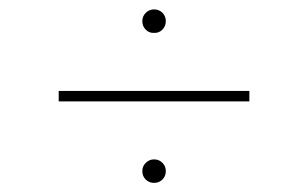

<svg xmlns="http://www.w3.org/2000/svg" viewBox="-20 -492 666 415"><path d="M519 -295.4V-272.9H106.9V-295.4ZM313 -96.7Q302.2 -96.7 294.9 -104Q287.6 -111.3 287.6 -122.1Q287.6 -132.8 295.2 -140.1Q302.7 -147.5 313 -147.5Q323.7 -147.5 331.1 -140.1Q338.4 -132.8 338.4 -122.1Q338.4 -111.3 331.1 -104Q323.7 -96.7 313 -96.7ZM313 -420.9Q302.2 -420.4 294.9 -428Q287.6 -435.5 287.6 -446.3Q287.6 -457 295.2 -464.4Q302.7 -471.7 313 -471.7Q323.7 -471.7 331.1 -464.4Q338.4 -457 338.4 -446.3Q338.4 -435.5 331.1 -428Q323.7 -420.4 313 -420.9Z"/></svg>

Font: Inter 17pt Thin
Style: Regular
Weight: 250
Version: Version 4.001;git-66647c0bb